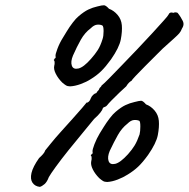

<svg xmlns="http://www.w3.org/2000/svg" viewBox="-20 -635 734 747"><path d="M135 92Q116 90 106.5 76Q97 62 102.5 38Q108 14 132 -20Q141 -28 147.5 -35.5Q154 -43 156 -50Q161 -56 177.5 -76.5Q194 -97 217 -122.5Q240 -148 262 -172.5Q284 -197 299.5 -215Q315 -233 317 -236Q321 -235 326 -240Q331 -245 333 -252Q336 -260 342.5 -266Q349 -272 355 -273Q357 -278 361 -281.5Q365 -285 366 -289Q367 -293 370.5 -295.5Q374 -298 375 -302Q384 -309 405.5 -331Q427 -353 456 -383Q485 -413 516 -445.5Q547 -478 573.5 -507Q600 -536 617 -555Q634 -574 635 -577Q640 -590 655 -585Q662 -589 671 -585Q671 -585 677 -577Q683 -569 688 -559Q694 -550 694 -541.5Q694 -533 688 -524Q684 -513 677.5 -505.5Q671 -498 656.5 -485Q642 -472 612 -445Q605 -438 586 -419Q567 -400 545 -378Q523 -356 507.5 -339.5Q492 -323 492 -321Q488 -319 482.5 -314Q477 -309 471 -299Q463 -292 445.5 -275.5Q428 -259 414 -244.5Q400 -230 399 -228Q397 -225 394 -222.5Q391 -220 385 -218Q384 -219 381.5 -215.5Q379 -212 379 -212Q379 -208 370.5 -197Q362 -186 346 -172Q330 -152 302.5 -119Q275 -86 246.5 -50.5Q218 -15 197 14Q176 43 170 54Q163 73 153 81.5Q143 90 135 92ZM478 -35Q494 -53 504 -69.5Q514 -86 523 -112Q526 -124 526 -143Q526 -162 522 -165Q513 -169 501 -168Q489 -167 476 -154Q454 -137 438.5 -109.5Q423 -82 407 -48Q397 -24 402.5 -8.5Q408 7 428 2.5Q448 -2 478 -35ZM397 73Q387 73 380.5 69Q374 65 366 58Q350 42 341 24Q332 6 335 -8Q337 -15 336.5 -20.5Q336 -26 336 -26Q332 -31 334 -32Q336 -33 337 -36Q342 -36 340 -45Q339 -52 347.5 -74Q356 -96 368 -116Q373 -124 383.5 -141Q394 -158 407 -175Q420 -192 430 -200Q451 -218 468 -226Q485 -234 503 -238Q522 -243 529 -243Q536 -243 548 -229Q567 -222 581.5 -205Q596 -188 598 -165Q600 -141 594 -109.5Q588 -78 556 -32Q535 -3 517.5 13.5Q500 30 477 44Q460 55 438 63.5Q416 72 397 73ZM334 -406Q350 -424 360.5 -440.5Q371 -457 379 -483Q383 -495 383 -514Q383 -533 378 -536Q370 -540 358 -539Q346 -538 333 -525Q310 -508 294.5 -480.5Q279 -453 264 -419Q254 -395 259.5 -379.5Q265 -364 285 -368.5Q305 -373 334 -406ZM253 -299Q243 -299 236.5 -303Q230 -307 222 -314Q206 -330 197 -348Q188 -366 191 -379Q193 -386 192.5 -391.5Q192 -397 192 -397Q188 -402 190 -403Q192 -404 193 -408Q198 -408 196 -417Q195 -423 203.5 -445.5Q212 -468 224 -487Q229 -495 239.5 -512.5Q250 -530 263 -547Q276 -564 286 -572Q307 -590 324 -598Q341 -606 359 -610Q378 -615 385 -614.5Q392 -614 404 -601Q423 -594 437.5 -577Q452 -560 454 -537Q456 -513 450 -481.5Q444 -450 412 -404Q391 -375 373.5 -358Q356 -341 333 -327Q316 -316 294 -308Q272 -300 253 -299Z"/></svg>

Font: Caveat SemiBold
Style: Regular
Weight: 600
Designer: Pablo Impallari
Foundry: Pablo Impallari
Version: Version 2.000